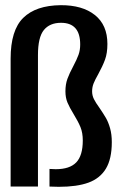

<svg xmlns="http://www.w3.org/2000/svg" viewBox="-20 -720 480 741"><path d="M214 -700Q298 -700.5 346.2 -662Q394.5 -623.5 394.5 -550.5Q394.5 -514.5 385.2 -489.5Q376 -464.5 359 -433.5Q347 -412.5 341.2 -398Q335.5 -383.5 335.5 -367.5Q335.5 -351.5 342.5 -337.5Q349.5 -323.5 364 -303.5Q379 -281.5 388.5 -265.2Q398 -249 404.8 -225.2Q411.5 -201.5 411.5 -171.5Q411.5 -107 388.8 -69.2Q366 -31.5 321.5 -15.2Q277 1 207 1Q196 1 171 0V-68Q188 -67 195 -67Q249 -67 274.2 -93.2Q299.5 -119.5 299.5 -178Q299.5 -207 290.8 -228.8Q282 -250.5 264.5 -279Q248.5 -305 240.5 -324Q232.5 -343 232.5 -367.5Q232.5 -394.5 240.2 -415.8Q248 -437 262.5 -464Q276.5 -490.5 283 -508.5Q289.5 -526.5 289.5 -548.5Q289.5 -632 215.5 -632Q172 -632 149.2 -604Q126.5 -576 126.5 -507.5V0H21V-493.5Q21 -603.5 69.8 -651.2Q118.5 -699 214 -700Z"/></svg>

Font: Anybody Narrow Medium
Style: Regular
Weight: 500
Width: 3
Designer: Tyler Finck
Foundry: Etcetera Type Company
Version: Version 1.000; ttfautohint (v1.8)